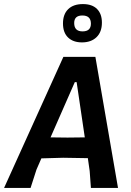

<svg xmlns="http://www.w3.org/2000/svg" viewBox="-40 -922 643 942"><path d="M367 -902Q412 -902 436 -878Q460 -854 460 -811Q460 -765 433.5 -739.5Q407 -714 362 -714Q319 -714 294 -738Q269 -762 269 -807Q269 -852 294.5 -877Q320 -902 367 -902ZM364 -846Q324 -846 324 -809Q324 -768 365 -768Q406 -768 406 -806Q406 -846 364 -846ZM428 -643 539 0H406L400 -83L391 -146L270 -148L163 -145L139 -90L110 0H-20L271 -643ZM327 -519 208 -248 291 -247 376 -248 336 -519Z"/></svg>

Font: Alegreya Sans
Style: Bold Italic
Weight: 700
Italic angle: -7°
Designer: Juan Pablo del Peral
Foundry: Huerta Tipografica
Version: Version 2.007